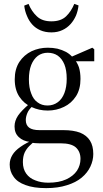

<svg xmlns="http://www.w3.org/2000/svg" viewBox="-20 -717 529 990"><path d="M218 253Q279 253 325 238Q371 224 401 199Q431 174 446 142Q461 110 461 77Q461 35 444 8Q427 -19 393 -33Q358 -46 307 -46H184Q147 -46 130 -59Q113 -72 113 -98Q113 -115 121 -134Q128 -152 150 -172L131 -188V-181Q91 -147 73 -121Q55 -94 55 -65Q55 -30 77 -10Q99 11 136 15V18Q147 20 160 21Q173 22 183 22H293Q347 22 371 43Q395 65 395 102Q395 135 377 163Q358 191 321 208Q284 225 229 225Q191 225 162 213Q132 202 115 178Q98 154 98 119Q98 90 107 70Q116 51 131 36Q146 21 161 8L157 2Q114 20 86 40Q57 60 44 82Q30 105 30 131Q30 167 50 194Q69 222 111 237Q153 253 218 253ZM226 -147Q271 -147 310 -166Q348 -184 372 -221Q395 -257 395 -310Q395 -344 387 -370Q378 -396 360 -416L357 -419Q342 -437 321 -449Q300 -460 276 -466Q252 -471 226 -471Q182 -471 143 -453Q104 -434 80 -398Q56 -361 56 -308Q56 -254 80 -218Q104 -182 143 -165Q181 -147 226 -147ZM225 -173Q195 -173 174 -189Q152 -204 141 -235Q129 -265 129 -308Q129 -351 141 -382Q153 -412 175 -429Q197 -445 226 -445Q256 -445 278 -430Q300 -414 312 -385Q324 -355 324 -311Q324 -268 312 -237Q300 -206 278 -190Q255 -173 225 -173ZM337 -401H466V-463L456 -471L341 -421H336ZM105 -688Q108 -660 119 -635Q129 -610 146 -591Q163 -572 188 -561Q213 -550 245 -550Q277 -550 302 -562Q326 -573 344 -593Q361 -612 372 -637Q382 -662 385 -689L363 -697Q347 -658 321 -633Q294 -607 245 -607Q197 -607 170 -633Q143 -658 127 -697Z"/></svg>

Font: Source Serif 4 48pt
Style: Regular
Weight: 400
Designer: Frank Grie√ühammer
Foundry: Adobe Systems Incorporated
Version: Version 4.004;hotconv 1.0.116;makeotfexe 2.5.65601